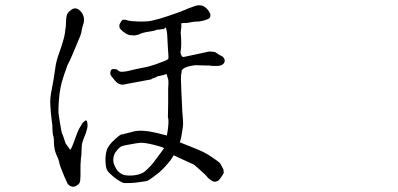

<svg xmlns="http://www.w3.org/2000/svg" viewBox="-20 -711 1540 742"><path d="M723.6 -141.6Q744.1 -133.8 766.6 -123Q783.2 -115.2 806.6 -98.6Q829.1 -83 831.1 -79.1Q835 -71.3 842.8 -57.6Q843.8 -55.7 844.7 -43Q844.7 -41 837.9 -31.2Q829.1 -17.6 825.2 -14.6Q820.3 -9.8 811.5 -8.8Q805.7 -7.8 797.9 -12.7Q784.2 -21.5 779.3 -29.3Q775.4 -34.2 754.9 -52.7Q732.4 -73.2 730.5 -74.2Q653.3 -109.4 652.8 -110.4Q652.3 -111.3 651.4 -111.3Q637.7 -88.9 636.7 -88.9Q618.2 -65.4 596.7 -45.9Q569.3 -23.4 550.8 -12.7Q546.9 -10.7 523.4 -7.8Q505.9 -4.9 487.3 -3.9Q462.9 -2.9 458 -3.9Q450.2 -5.9 433.6 -16.6Q416 -29.3 407.2 -38.1Q395.5 -48.8 391.6 -58.6Q388.7 -66.4 387.7 -86.9Q386.7 -102.5 389.6 -119.1Q391.6 -131.8 397.5 -141.6Q404.3 -153.3 413.1 -162.1Q447.3 -195.3 452.1 -191.4Q452.1 -191.4 497.1 -203.1Q529.3 -210.9 589.8 -196.3Q622.1 -187.5 624 -187.5Q625 -187.5 625 -187.5Q634.8 -242.2 628.9 -257.8Q628.9 -259.8 629.9 -313.5Q629.9 -340.8 629.9 -342.8Q629.9 -359.4 629.9 -373Q630.9 -379.9 630.9 -385.7Q630.9 -392.6 630.9 -397.5Q630.9 -402.3 627.9 -411.1Q624 -426.8 622.1 -424.8Q617.2 -421.9 598.6 -418Q588.9 -416 587.9 -416Q585.9 -413.1 582 -412.1Q565.4 -407.2 564.5 -404.3L455.1 -383.8Q450.2 -382.8 440.4 -386.7Q431.6 -390.6 424.3 -399.4Q417 -408.2 411.6 -415Q406.2 -421.9 406.2 -428.7Q406.2 -433.6 408.7 -439Q411.1 -444.3 418.9 -444.3Q421.9 -444.3 424.3 -443.8Q426.8 -443.4 428.7 -443.4Q431.6 -443.4 436.5 -438.5Q438.5 -436.5 441.9 -435.1Q445.3 -433.6 450.2 -433.6Q460.9 -433.6 474.6 -436.5Q492.2 -440.4 502.9 -443.4L550.8 -453.1Q559.6 -455.1 583 -462.9Q598.6 -468.8 612.8 -474.1Q627 -479.5 629.4 -482.4Q631.8 -485.4 630.9 -495.1Q630.9 -500 628.9 -525.4L626 -579.1Q625 -591.8 621.1 -604.5Q620.1 -604.5 620.1 -604.5Q612.3 -597.7 611.3 -597.7Q606.4 -599.6 602.5 -597.7Q599.6 -596.7 595.7 -596.7Q592.8 -595.7 587.9 -596.7Q581.1 -593.8 574.2 -591.8Q539.1 -586.9 526.4 -582Q506.8 -573.2 496.1 -574.2L484.4 -575.2Q476.6 -575.2 466.8 -581.1Q454.1 -588.9 445.3 -598.6Q440.4 -604.5 441.4 -613.3Q441.4 -617.2 446.3 -625Q449.2 -630.9 453.1 -633.8Q456.1 -635.7 460.9 -634.8Q466.8 -634.8 474.6 -631.8Q487.3 -628.9 496.1 -628.9Q504.9 -628.9 514.6 -627.9Q531.2 -627 552.7 -628.9Q565.4 -629.9 599.6 -639.6Q626 -647.5 664.1 -661.1L680.7 -667Q689.5 -671.9 690.4 -670.9Q690.4 -670.9 708 -678.7Q721.7 -683.6 727.5 -685.5Q737.3 -689.5 740.2 -689.5Q747.1 -691.4 753.9 -690.4Q762.7 -689.5 767.6 -686.5Q773.4 -683.6 780.8 -675.8Q788.1 -668 790 -662.1Q793.9 -657.2 793 -650.4Q793 -644.5 789.1 -640.6Q784.2 -636.7 774.4 -633.8Q766.6 -630.9 749 -627.9Q732.4 -627.9 723.6 -626Q714.8 -624 701.2 -622.1Q690.4 -623 680.7 -621.1Q680.7 -619.1 680.7 -617.2Q680.7 -612.3 680.7 -607.4Q680.7 -603.5 679.7 -597.7Q678.7 -592.8 678.7 -588.9Q677.7 -585 678.7 -580.1Q682.6 -536.1 677.7 -510.7Q676.8 -503.9 681.6 -496.1Q684.6 -489.3 691.4 -491.2Q695.3 -492.2 697.3 -492.2Q701.2 -493.2 705.1 -494.1L728.5 -499L787.1 -511.7Q809.6 -511.7 814.5 -507.8Q824.2 -500 836.9 -494.1Q841.8 -492.2 843.8 -488.3Q848.6 -480.5 848.6 -478.5Q848.6 -466.8 839.4 -461.4Q830.1 -456.1 820.3 -456.1Q795.9 -456.1 794.9 -457Q794.9 -458 769.5 -458L736.3 -459Q730.5 -459 716.8 -456.1Q690.4 -451.2 682.6 -439.5Q680.7 -436.5 681.6 -435.5Q683.6 -433.6 681.6 -430.7Q680.7 -429.7 679.7 -419.9Q678.7 -404.3 679.7 -391.6L680.7 -362.3Q683.6 -297.9 684.6 -279.3Q688.5 -238.3 687.5 -227.5Q686.5 -216.8 680.7 -182.6Q677.7 -168 674.8 -161.1Q699.2 -151.4 723.6 -141.6ZM614.3 -138.7Q599.6 -145.5 574.2 -151.4Q543 -159.2 524.4 -159.2Q514.6 -159.2 484.4 -153.3Q455.1 -148.4 449.2 -145.5Q438.5 -139.6 426.8 -123Q421.9 -117.2 418.9 -104.5Q417 -94.7 418 -86.9Q418.9 -78.1 423.8 -68.4Q430.7 -54.7 436.5 -48.8Q448.2 -38.1 458 -35.2Q472.7 -31.2 496.1 -33.2Q514.6 -35.2 529.3 -42Q537.1 -44.9 548.8 -56.6Q563.5 -70.3 573.2 -83Q597.7 -115.2 614.3 -138.7ZM293 -101.6Q293 -99.6 292 -87.9Q291 -77.1 291 -58.6Q291 -41 291 -31.2Q291 -21.5 290 -13.7Q289.1 -6.8 286.1 -2Q283.2 2 276.4 5.9Q267.6 11.7 260.7 10.7Q249 8.8 241.2 -1Q239.3 -3.9 228.5 -29.3Q224.6 -39.1 218.8 -53.2Q212.9 -67.4 210 -78.1Q208 -88.9 205.1 -96.7L198.2 -112.3Q189.5 -132.8 188.5 -156.2Q188.5 -176.8 186.5 -185.5H185.5Q182.6 -198.2 182.6 -213.9Q183.6 -222.7 179.7 -247.1Q176.8 -267.6 176.8 -272.5Q176.8 -276.4 174.8 -300.8V-301.8Q171.9 -329.1 180.7 -369.1Q189.5 -415 193.4 -446.3Q196.3 -473.6 210.9 -512.7Q227.5 -559.6 230.5 -581.1Q231.4 -586.9 234.4 -609.4Q235.4 -619.1 235.4 -631.8Q236.3 -651.4 241.2 -659.2Q246.1 -667 257.8 -674.8Q277.3 -686.5 295.9 -662.1Q310.5 -640.6 300.8 -614.3Q297.9 -605.5 295.9 -594.7Q294.9 -582 286.1 -562.5Q252 -479.5 246.1 -469.7Q240.2 -460 235.4 -444.3Q229.5 -428.7 218.8 -393.6Q212.9 -371.1 210 -347.7Q205.1 -305.7 206.1 -273.4L210.9 -241.2L217.8 -202.1Q217.8 -199.2 223.6 -186.5Q228.5 -171.9 233.4 -157.2L250 -133.8Q252.9 -127 266.6 -165Q279.3 -202.1 287.1 -215.8Q294.9 -229.5 298.8 -235.4Q302.7 -240.2 309.1 -244.6Q315.4 -249 317.4 -237.3Q319.3 -225.6 317.4 -216.8Q315.4 -208 312.5 -199.2Q309.6 -189.5 303.7 -176.8Q296.9 -159.2 295.9 -146.5Q294.9 -106.4 293 -101.6Z"/></svg>

Font: ToneOZ-Zhuyin-Tsuipita-TC
Style: Regular
Weight: 400
Designer: ÂÆ£ÂøóÂáåJeffrey Xuan(jeffreyx@gmail.com, ToneOZ.com) ÈòøÂù§(cjkFonts)
Foundry: ToneOZ
Version: Version 0.240710